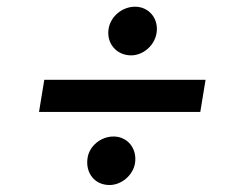

<svg xmlns="http://www.w3.org/2000/svg" viewBox="-20 -565 706 558"><path d="M577.4 -333.1H108.7L93.4 -239.7H562.1ZM234.4 -105.5C228 -62.1 255.3 -27.3 298.3 -27.3C333.1 -27.3 367.2 -55.8 372.5 -91.6C378.6 -133.9 350.5 -168.3 310 -168.3C272.7 -168.3 239.3 -140.3 234.4 -105.5ZM295.8 -482.2C288.4 -439.6 318.2 -404.1 361.2 -404.1C396 -404.1 429 -432.5 435 -468.8C441.8 -510.7 413 -545.5 372.5 -545.5C335.2 -545.5 301.8 -517.4 295.8 -482.2Z"/></svg>

Font: Margiela Sans Medium
Style: Italic
Weight: 500
Italic angle: -9.39999°
Designer: Stefan Endress, Andreas Faust
Version: Version 1.100;FEAKit 1.0